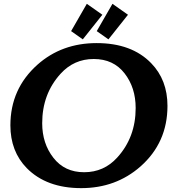

<svg xmlns="http://www.w3.org/2000/svg" viewBox="-20 -972 928 1002"><path d="M566.9 -952.1 647.9 -895 545.9 -766.6 484.9 -809.6ZM433.1 -952.1 514.2 -895 412.1 -766.6 351.1 -809.6ZM403.8 9.8Q222.7 9.8 119.6 -94.7Q34.2 -182.1 34.2 -317.9Q34.2 -508.3 175.3 -634.3Q302.2 -747.1 484.4 -747.1Q667 -747.1 768.6 -642.6Q854 -555.2 854 -419.4Q854 -227.5 712.9 -103Q584.5 9.8 403.8 9.8ZM418.9 -73.2Q522.5 -73.2 591.8 -149.9Q688 -255.4 688 -408.2Q688 -515.1 629.9 -589.4Q571.8 -664.1 469.2 -664.1Q366.2 -664.1 296.4 -587.4Q200.2 -481.9 200.2 -329.1Q200.2 -223.1 258.8 -148.4Q317.4 -73.2 418.9 -73.2Z"/></svg>

Font: Berenika
Style: Bold
Weight: 700
Designer: Wojciech Kalinowski "wmk69" (wmk69@o2.pl)
Foundry: Wojciech Kalinowski "wmk69" (wmk69@o2.pl)
Version: Version 3.1.0; 2021-05-14